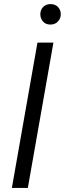

<svg xmlns="http://www.w3.org/2000/svg" viewBox="-20 -918 317 938"><path d="M38 0 163 -710H241L116 0ZM226 -798Q203 -798 190 -813Q177 -828 177 -848Q177 -869 190.5 -883.5Q204 -898 227 -898Q250 -898 263.5 -883.5Q277 -869 277 -848Q277 -828 263 -813Q249 -798 226 -798Z"/></svg>

Font: Livvic
Style: Italic
Weight: 400
Italic angle: -10°
Designer: Jacques Le Bailly, Baron von Fonthausen
Version: Version 1.001; ttfautohint (v1.8.2)